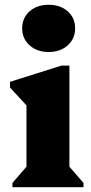

<svg xmlns="http://www.w3.org/2000/svg" viewBox="-20 -785 380 805"><path d="M32 0V-18L91 -86V-343L22 -418V-442L238 -510H271V-86L330 -18V0ZM184 -567Q135 -567 104 -595Q73 -623 73 -666Q73 -710 104 -737.5Q135 -765 184 -765Q233 -765 264 -737.5Q295 -710 295 -666Q295 -623 264 -595Q233 -567 184 -567Z"/></svg>

Font: Platypi ExtraBold
Style: Regular
Weight: 800
Designer: David Sargent
Foundry: Bolt Cutter Type
Version: Version 1.200; ttfautohint (v1.8.4.7-5d5b)